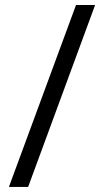

<svg xmlns="http://www.w3.org/2000/svg" viewBox="-20 -735 407 756"><path d="M354.5 -715.3 90.8 1H15.1L279.3 -715.3Z"/></svg>

Font: Open Sans SemiCondensed
Style: Regular
Weight: 400
Width: 4
Designer: Monotype Design Team
Foundry: Monotype Imaging Inc.
Version: Version 3.000